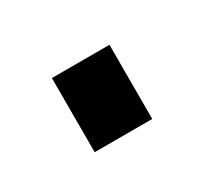

<svg xmlns="http://www.w3.org/2000/svg" viewBox="-41 -167 257 231"><g transform="rotate(-30 87.0 -51.5)"><path d="M41 0V-103H121V0Z"/></g></svg>

Font: Homenaje
Style: Regular
Weight: 400
Designer: Constanza Artigas Preller, Agustina Mingote
Foundry: Constanza Artigas Preller, Agustina Mingote
Version: Version 1.100